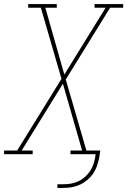

<svg xmlns="http://www.w3.org/2000/svg" viewBox="-57 -755 623 940"><path d="M224 165V147H254Q272 147 290 144Q308 141 325.5 133Q343 125 357.5 112.5Q372 100 383 84Q394 68 400 50.5Q406 33 409 15L411 0H288V-18H345L251 -345L49 -18H103V0H-37V-18H27L244 -369L143 -717H81V-735H221V-717H165L258 -390L460 -717H406V-735H546V-717H482L265 -366L366 -18H434L429 15Q425 35 418.5 55Q412 75 400 93Q388 111 371 125.5Q354 140 334.5 149Q315 158 294.5 161.5Q274 165 254 165Z"/></svg>

Font: Iosevka Slab Thin
Style: Italic
Weight: 100
Italic angle: -9°
Monospace: yes
Designer: Belleve Invis
Foundry: Belleve Invis
Version: Version 11.1.1; ttfautohint (v1.8.3)